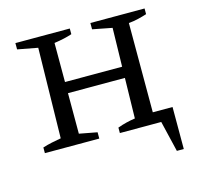

<svg xmlns="http://www.w3.org/2000/svg" viewBox="-99 -630 918 883"><g transform="rotate(-15 360.0 -188.5)"><path d="M48 0V-27Q70 -34 91.5 -38.5Q113 -43 136 -47L144 -476L48 -494V-524H307V-497Q289 -491 269 -486.5Q249 -482 222 -478V-292H494L498 -476L405 -494V-524H663V-497Q645 -491 622 -485.5Q599 -480 576 -478V-53H670V147H637L602 0H405V-26Q427 -34 447.5 -39Q468 -44 489 -47L493 -239H222V-46L307 -30V0Z"/></g></svg>

Font: Piazzolla SC
Style: Regular
Weight: 400
Designer: Juan Pablo del Peral
Foundry: Huerta Tipografica
Version: Version 1.330